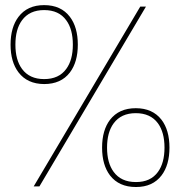

<svg xmlns="http://www.w3.org/2000/svg" viewBox="-20 -732 754 754"><path d="M600.1 -248Q570.8 -287.6 513.2 -287.6Q455.6 -287.6 426.3 -247.6Q400.4 -212.4 400.4 -152.3Q400.4 -92.3 426.3 -57.1Q455.6 -17.1 513.2 -17.1H514.6Q571.3 -17.1 600.1 -56.6Q626 -91.8 626 -152.3Q626 -212.4 600.1 -248ZM614.3 -43Q579.6 2.4 514.6 2.4H513.2Q447.3 2.4 412.1 -43Q380.9 -84 380.9 -152.3Q380.9 -220.7 412.1 -261.7Q447.3 -307.1 513.2 -307.1Q579.1 -307.1 614.3 -261.7Q645.5 -220.7 645.5 -152.3Q645.5 -84 614.3 -43ZM240.2 -652.3Q211.4 -692.4 153.3 -692.4Q95.7 -692.4 66.4 -652.3Q40.5 -617.2 40.5 -556.6Q40.5 -496.6 66.4 -461.4Q95.7 -421.4 153.3 -421.4Q211.4 -421.4 240.2 -461.4Q266.1 -496.6 266.1 -556.6Q266.1 -617.2 240.2 -652.3ZM254.4 -447.3Q219.7 -401.9 153.3 -401.9Q87.4 -402.3 52.7 -447.8Q21.5 -488.8 21.5 -556.6Q21.5 -625 52.7 -666Q87.4 -711.9 153.3 -711.9Q219.7 -711.9 254.4 -666Q285.6 -625 285.6 -556.6Q285.6 -488.3 254.4 -447.3ZM112.3 0 530.8 -706.1H553.2L134.8 0Z"/></svg>

Font: Fortheenas_01
Style: Regular
Weight: 100
Designer: Situjuh Nazara
Version: Version 1.10 September 8, 2014